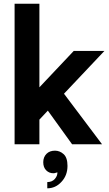

<svg xmlns="http://www.w3.org/2000/svg" viewBox="-20 -767 582 1021"><path d="M535.2 -496.1Q494.1 -496.1 372.1 -496.1Q326.2 -447.3 189.5 -302.7Q189.5 -414.1 189.5 -747.1Q156.2 -747.1 57.6 -747.1Q57.6 -723.6 57.6 -653.3Q57.6 -490.2 57.6 0Q90.8 0 189.5 0Q189.5 -33.2 189.5 -130.9Q200.2 -142.6 234.4 -178.7Q266.6 -133.8 363.3 0Q402.3 0 522.5 0Q471.7 -67.4 320.3 -268.6Q374 -326.2 535.2 -496.1ZM272.5 34.2Q244.1 34.2 227.5 50.8Q210 68.4 210 95.7Q210 123 225.6 138.7Q241.2 154.3 263.7 154.3Q269.5 154.3 275.4 152.3Q280.3 151.4 285.2 149.4Q286.1 168 271.5 184.6Q256.8 201.2 231.4 201.2Q231.4 211.9 231.4 234.4Q275.4 234.4 306.6 200.2Q338.9 166 338.9 115.2Q338.9 71.3 318.4 52.7Q297.9 34.2 272.5 34.2Z"/></svg>

Font: BM-Biotif
Style: Bold
Weight: 400
Designer: Deni Anggara
Version: Version 1.000;PS 001.000;hotconv 1.0.88;makeotf.lib2.5.64776